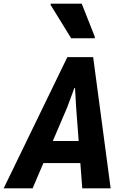

<svg xmlns="http://www.w3.org/2000/svg" viewBox="-58 -1028 678 1048"><path d="M-38 0 309.5 -716H450.5L546 0H391L357.5 -442.5L351.5 -547.5H348L309 -442.5L120 0ZM88.5 -138 147.5 -258.5H443.5L463 -138ZM330.5 -819 218 -1001.5 219 -1008H388L460 -826L458.5 -819Z"/></svg>

Font: Google Sans Code
Style: Italic
Weight: 400
Italic angle: -10°
Monospace: yes
Designer: Google Sans Code Authors
Foundry: Google LLC
Version: Version 6.000